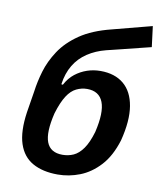

<svg xmlns="http://www.w3.org/2000/svg" viewBox="-83 -795 729 872"><g transform="rotate(10 281.5 -359.5)"><path d="M242 10Q173 10 126.5 -16Q80 -42 61.5 -98Q43 -154 56 -244L72 -343Q78 -389 92.5 -438Q107 -487 138.5 -535Q170 -583 226 -621.5Q282 -660 371 -682L551 -729L563 -634L361 -584Q314 -572 277 -547.5Q240 -523 217.5 -485.5Q195 -448 188 -398L189 -396H195Q212 -428 237 -447.5Q262 -467 291.5 -477Q321 -487 353 -487Q419 -487 460 -453Q501 -419 512 -353Q523 -287 499 -193Q476 -118 435 -73.5Q394 -29 344 -9.5Q294 10 242 10ZM248 -82Q275 -82 298.5 -92.5Q322 -103 342 -131Q362 -159 377 -210Q399 -303 381 -349.5Q363 -396 307 -396Q282 -396 258 -384.5Q234 -373 215 -343.5Q196 -314 180 -261Q158 -170 175 -126Q192 -82 248 -82Z"/></g></svg>

Font: Nunito Sans 7pt Condensed
Style: Bold Italic
Weight: 700
Width: 3
Italic angle: -9°
Designer: Vernon Adams
Foundry: Vernon Adams
Version: Version 3.101;gftools[0.9.27]